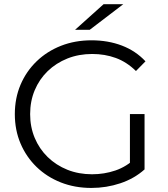

<svg xmlns="http://www.w3.org/2000/svg" viewBox="-20 -901 813 927"><path d="M421 6.4Q341.3 6.4 273.9 -20.1Q206.5 -46.6 156.6 -94.9Q106.8 -143.2 79.2 -208Q51.6 -272.9 51.6 -350Q51.6 -427.1 79.2 -492Q106.8 -556.8 156.9 -605.1Q207 -653.4 274.5 -679.9Q341.9 -706.4 422.1 -706.4Q501.6 -706.4 568.4 -681Q635.1 -655.6 682.4 -604.9L636.4 -558.1Q591.8 -601.8 539.1 -621.1Q486.4 -640.4 425 -640.4Q360.5 -640.4 305.6 -618.6Q250.8 -596.7 210.2 -557.5Q169.7 -518.2 147.6 -465.4Q125.5 -412.5 125.5 -350Q125.5 -288.1 147.6 -235.2Q169.7 -182.4 210.2 -142.8Q250.8 -103.3 305.3 -81.4Q359.9 -59.6 424.4 -59.6Q483.6 -59.6 537.3 -77.9Q591 -96.2 635.8 -138.8L677.9 -83Q628.3 -38.6 561 -16.1Q493.7 6.4 421 6.4ZM677.9 -83 607.3 -92.4V-350.4H677.9ZM342.3 -757 480 -880.6H575L413.1 -757Z"/></svg>

Font: Montserrat Thin
Style: Regular
Weight: 100
Designer: Julieta Ulanovsky
Foundry: Julieta Ulanovsky
Version: Version 9.000